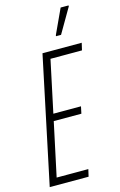

<svg xmlns="http://www.w3.org/2000/svg" viewBox="-134 -951 631 1007"><g transform="rotate(-15 181.5 -447.5)"><path d="M5 0 150 -688H363L354 -649H183L123 -367H273L265 -329H115L53 -39H225L216 0ZM242 -756V-761L304 -895H347V-890L269 -756Z"/></g></svg>

Font: Saira UltraCondensed ExtraLight
Style: Italic
Weight: 250
Width: 1
Italic angle: -12°
Designer: Hector Gatti with collaboration of the Omnibus-Type team
Foundry: Omnibus-Type
Version: Version 1.101